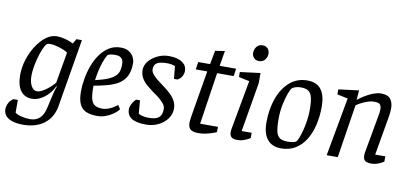

<svg xmlns="http://www.w3.org/2000/svg" viewBox="-87 -973 3000 1402"><g transform="rotate(10 1413.5 -271.5)"><path d="M137 166Q67 166 29 142.5Q-9 119 -9 75Q-9 64 -5.5 51.5Q-2 39 4 28Q10 17 18.5 8.5Q27 0 36 -6H69V88Q84 101 116 109Q148 117 181 117Q225 117 252.5 90.5Q280 64 291 12Q300 -26 307 -58.5Q314 -91 320.5 -115Q327 -139 333 -151L329 -153Q303 -99 258.5 -65.5Q214 -32 169 -32Q113 -32 83.5 -72.5Q54 -113 54 -189Q54 -247 72.5 -304.5Q91 -362 122 -409.5Q153 -457 191 -485Q229 -513 269 -513Q298 -513 331.5 -504.5Q365 -496 392 -481L414 -517H454L370 -16Q356 71 294.5 118.5Q233 166 137 166ZM196 -92Q218 -92 254 -116Q290 -140 323 -178L363 -409Q333 -427 295.5 -438Q258 -449 232 -449Q219 -449 213.5 -447.5Q208 -446 203 -440Q190 -424 178.5 -395.5Q167 -367 157.5 -332.5Q148 -298 142 -262.5Q136 -227 136 -198Q136 -150 152.5 -121Q169 -92 196 -92Z M660 9Q610 9 577 -5Q544 -19 528 -53.5Q512 -88 512 -148Q512 -191 520.5 -241Q529 -291 546.5 -339Q564 -387 592 -426.5Q620 -466 657.5 -489.5Q695 -513 744 -513Q782 -513 805.5 -497.5Q829 -482 840 -459.5Q851 -437 851 -416Q851 -358 832.5 -321Q814 -284 779.5 -262Q745 -240 698 -227Q651 -214 595 -204V-190Q595 -136 603 -105.5Q611 -75 632 -62.5Q653 -50 689 -50Q713 -50 742.5 -63Q772 -76 797 -97L816 -68Q799 -46 773 -28.5Q747 -11 718 -1Q689 9 660 9ZM599 -246Q660 -260 695 -275.5Q730 -291 747 -309Q764 -327 769 -348.5Q774 -370 774 -395Q774 -408 770 -421Q766 -434 753 -443.5Q740 -453 712 -453Q691 -453 675.5 -449.5Q660 -446 655 -439Q641 -415 629.5 -381.5Q618 -348 610.5 -312.5Q603 -277 599 -246Z M1022 9Q948 9 913.5 -13.5Q879 -36 879 -82Q879 -95 887 -112.5Q895 -130 906 -144Q917 -158 923 -158H948L956 -60Q968 -52 989 -47.5Q1010 -43 1031 -43Q1086 -43 1108 -62.5Q1130 -82 1130 -126Q1130 -145 1116 -163Q1102 -181 1079.5 -199.5Q1057 -218 1031 -235Q1007 -253 982.5 -273.5Q958 -294 943 -320.5Q928 -347 928 -380Q928 -415 952.5 -445Q977 -475 1016.5 -494Q1056 -513 1101 -513Q1164 -513 1199 -489.5Q1234 -466 1234 -426Q1234 -403 1222 -383.5Q1210 -364 1190 -355H1165L1156 -448Q1146 -453 1129.5 -456Q1113 -459 1097 -459Q1045 -459 1022 -445Q999 -431 999 -399Q999 -381 1012.5 -363Q1026 -345 1048.5 -327.5Q1071 -310 1095 -292Q1124 -271 1148.5 -248.5Q1173 -226 1188 -199.5Q1203 -173 1203 -140Q1203 -100 1178.5 -66Q1154 -32 1112.5 -11.5Q1071 9 1022 9Z M1409 4Q1366 4 1349 -11.5Q1332 -27 1332 -61Q1332 -69 1334 -82.5Q1336 -96 1337 -106L1395 -451H1310L1318 -507H1406L1425 -609L1496 -620L1477 -507H1599L1591 -451H1468L1410 -66H1542V-27Q1539 -25 1518.5 -17.5Q1498 -10 1468.5 -3Q1439 4 1409 4Z M1698 4Q1667 4 1653.5 -8Q1640 -20 1640 -47Q1640 -51 1641 -58Q1642 -65 1643 -71L1709 -434L1630 -451V-488L1780 -507V-432L1718 -66H1792V-27Q1790 -25 1776 -17.5Q1762 -10 1742 -3Q1722 4 1698 4ZM1752 -591Q1729 -591 1715 -606.5Q1701 -622 1701 -643Q1701 -659 1707.5 -674Q1714 -689 1727.5 -699Q1741 -709 1761 -709Q1783 -709 1798 -694.5Q1813 -680 1813 -655Q1813 -632 1798 -611.5Q1783 -591 1752 -591Z M2023 9Q1955 9 1920 -34.5Q1885 -78 1885 -158Q1885 -258 1914 -338.5Q1943 -419 1997.5 -466Q2052 -513 2127 -513Q2198 -513 2230.5 -468.5Q2263 -424 2263 -344Q2263 -269 2247.5 -204.5Q2232 -140 2201.5 -92Q2171 -44 2126 -17.5Q2081 9 2023 9ZM2061 -48Q2078 -48 2096.5 -50.5Q2115 -53 2126 -62Q2132 -68 2141 -90.5Q2150 -113 2159 -146.5Q2168 -180 2174.5 -221Q2181 -262 2181 -304Q2181 -363 2173 -395.5Q2165 -428 2145.5 -441.5Q2126 -455 2088 -455Q2071 -455 2052.5 -450Q2034 -445 2024 -436Q2016 -429 2002.5 -394Q1989 -359 1978.5 -307.5Q1968 -256 1968 -199Q1968 -138 1976 -105.5Q1984 -73 2004.5 -60.5Q2025 -48 2061 -48Z M2690 4Q2669 4 2655.5 -1Q2642 -6 2636 -17.5Q2630 -29 2630 -47Q2630 -52 2630.5 -58Q2631 -64 2632 -69L2683 -353Q2685 -361 2686.5 -373.5Q2688 -386 2688 -399Q2688 -420 2678.5 -432.5Q2669 -445 2638 -445Q2610 -445 2582 -435Q2554 -425 2533.5 -413.5Q2513 -402 2504 -395L2442 0H2360L2439 -434L2360 -451V-488L2511 -507L2505 -438H2508Q2517 -445 2535 -457.5Q2553 -470 2576 -482.5Q2599 -495 2624.5 -504Q2650 -513 2673 -513Q2725 -513 2744.5 -486Q2764 -459 2764 -422Q2764 -408 2763 -393.5Q2762 -379 2760 -366.5Q2758 -354 2756 -343L2708 -66H2783V-27Q2781 -25 2767.5 -17.5Q2754 -10 2733.5 -3Q2713 4 2690 4Z"/></g></svg>

Font: Faustina
Style: Italic
Weight: 400
Italic angle: -8°
Designer: Alfonso Garcia
Foundry: http://www.omnibus-type.com
Version: Version 1.200